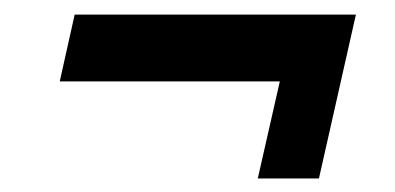

<svg xmlns="http://www.w3.org/2000/svg" viewBox="-20 -454 555 270"><path d="M342.5 -203 373.5 -339.5H64L85 -433.5H480.5L428.5 -203Z"/></svg>

Font: Besley* Narrow Heavy
Style: Italic
Weight: 800
Width: 4
Italic angle: -13°
Designer: Owen Earl
Foundry: indestructible type*
Version: Version 3.000; ttfautohint (v1.8.3)